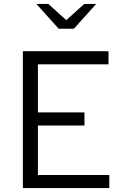

<svg xmlns="http://www.w3.org/2000/svg" viewBox="-20 -962 640 982"><path d="M97 0V-700H535V-633H174V-387H412V-320H174V-67H539V0ZM280 -815 166 -942H227L319 -859L411 -942H472L358 -815Z"/></svg>

Font: Red Hat Mono
Style: Regular
Weight: 400
Designer: Pentagram, MCKL
Foundry: Pentagram, MCKL
Version: Version 1.023